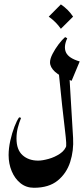

<svg xmlns="http://www.w3.org/2000/svg" viewBox="-20 -739 387 881"><path d="M245.6 -445.3 296.9 -415 315.4 -106Q318.8 -47.9 302 4.4Q285.2 56.6 244.6 89.6Q204.1 122.6 135.7 122.6Q100.1 122.6 74 101.6Q47.9 80.6 33.7 46.4Q19.5 12.2 19.5 -27.3Q19.5 -58.6 27.3 -93.8Q35.2 -128.9 46.4 -158Q57.6 -187 67.9 -200.7L76.7 -198.2Q67.9 -176.3 61.8 -153.1Q55.7 -129.9 55.7 -103.5Q55.7 -51.8 83.5 -26.9Q111.3 -2 155.3 -2Q174.3 -2 202.6 -9.8Q231 -17.6 255.1 -33.7Q279.3 -49.8 286.1 -74.7L281.7 -57.6Q284.7 -66.4 283.7 -85.2Q282.7 -104 277.8 -144.5Q272.9 -185.1 264.9 -257.3Q256.8 -329.6 245.6 -445.3ZM278.8 -568.8 288.6 -563.5Q270.5 -524.4 283 -498Q295.4 -471.7 345.7 -457L308.6 -368.2Q254.9 -388.7 232.2 -409.7Q209.5 -430.7 209.5 -453.1Q209.5 -469.2 221.2 -491.9Q232.9 -514.6 249 -535.9Q265.1 -557.1 278.8 -568.8ZM259.3 -718.8Q293.5 -695.8 315.4 -662.6L259.3 -606.9Q237.3 -638.7 203.6 -662.6Z"/></svg>

Font: Lateef
Style: Bold
Weight: 700
Designer: SIL International
Foundry: SIL International
Version: Version 4.200